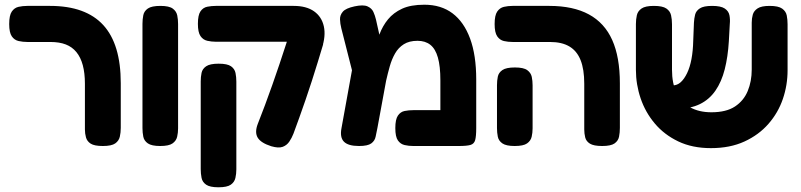

<svg xmlns="http://www.w3.org/2000/svg" viewBox="-20 -610 3395 814"><path d="M416 9Q380 9 364.5 -1Q349 -11 344.5 -27.5Q340 -44 340 -61V-255Q340 -300 331 -333.5Q322 -367 304 -389Q286 -411 259 -421.5Q232 -432 194 -432H97Q77 -432 59 -436Q41 -440 30 -456Q19 -472 19 -508Q19 -545 30 -561Q41 -577 58.5 -581Q76 -585 96 -585H192Q268 -585 324.5 -564.5Q381 -544 418 -503.5Q455 -463 473.5 -401.5Q492 -340 492 -257V-68Q492 -48 488 -30.5Q484 -13 468.5 -2Q453 9 416 9Z M659 9Q623 9 607 -2Q591 -13 587.5 -30.5Q584 -48 584 -67V-509Q584 -528 587.5 -545.5Q591 -563 607 -574Q623 -585 660 -585Q697 -585 712.5 -573.5Q728 -562 731.5 -544.5Q735 -527 735 -508V-66Q735 -47 731 -30Q727 -13 711.5 -2Q696 9 659 9Z M1130 10Q1086 -4 1072.5 -26.5Q1059 -49 1073 -85Q1088 -123 1103.5 -164.5Q1119 -206 1134.5 -250Q1150 -294 1165 -338.5Q1180 -383 1194 -426.5Q1208 -470 1221 -511L1350 -422Q1339 -385 1327 -346Q1315 -307 1302 -266.5Q1289 -226 1275.5 -187Q1262 -148 1249 -111.5Q1236 -75 1224 -43Q1217 -25 1206.5 -9.5Q1196 6 1178.5 12.5Q1161 19 1130 10ZM906 184Q870 184 854 173Q838 162 834.5 144Q831 126 831 107V-265Q831 -284 834.5 -301Q838 -318 854 -329Q870 -340 907 -340Q944 -340 959.5 -329Q975 -318 978.5 -300.5Q982 -283 982 -264V108Q982 127 978 144.5Q974 162 958.5 173Q943 184 906 184ZM1344 -404 1215 -433H1160H896Q877 -433 859 -437Q841 -441 830 -457Q819 -473 819 -509Q819 -546 830 -562Q841 -578 859 -581.5Q877 -585 895 -585H1225Q1279 -585 1311.5 -562Q1344 -539 1353 -498Q1362 -457 1344 -404Z M1999 -273V-67Q1999 -32 1994.5 -16Q1990 0 1974.5 4.5Q1959 9 1924 9H1732Q1713 9 1695.5 5Q1678 1 1667 -14.5Q1656 -30 1656 -67Q1656 -104 1667 -120Q1678 -136 1695.5 -139.5Q1713 -143 1733 -143H1847V-270Q1847 -329 1836.5 -366Q1826 -403 1804.5 -420Q1783 -437 1750 -437Q1715 -437 1692 -422.5Q1669 -408 1655 -383.5Q1641 -359 1632.5 -329Q1624 -299 1617 -268L1580 -67Q1576 -48 1572.5 -30.5Q1569 -13 1554 -2Q1539 9 1502 9Q1456 9 1438 -9.5Q1420 -28 1428 -68L1482 -366L1535 -307Q1551 -346 1563 -386.5Q1575 -427 1588.5 -463.5Q1602 -500 1625 -528Q1648 -556 1684.5 -573Q1721 -590 1779 -590Q1850 -590 1898.5 -553.5Q1947 -517 1973 -446.5Q1999 -376 1999 -273ZM1498 -211 1427 -490Q1422 -510 1421.5 -528Q1421 -546 1433.5 -560.5Q1446 -575 1483 -583Q1520 -591 1538 -583Q1556 -575 1563 -559.5Q1570 -544 1574 -527L1618 -330Z M2533 9Q2497 9 2481 -1Q2465 -11 2461 -27.5Q2457 -44 2457 -61V-255Q2457 -316 2441.5 -355Q2426 -394 2394 -413Q2362 -432 2312 -432H2154Q2134 -432 2116.5 -436Q2099 -440 2088 -456Q2077 -472 2077 -508Q2077 -545 2088 -561Q2099 -577 2116.5 -581Q2134 -585 2153 -585H2309Q2410 -585 2476.5 -549Q2543 -513 2575.5 -440.5Q2608 -368 2608 -257V-68Q2608 -48 2604.5 -30.5Q2601 -13 2585.5 -2Q2570 9 2533 9ZM2162 9Q2126 9 2110 -2Q2094 -13 2090.5 -30.5Q2087 -48 2087 -67V-249Q2087 -268 2090.5 -285Q2094 -302 2110 -313Q2126 -324 2163 -324Q2200 -324 2215.5 -312.5Q2231 -301 2234.5 -284Q2238 -267 2238 -248V-66Q2238 -47 2234 -30Q2230 -13 2214.5 -2Q2199 9 2162 9Z M2994 18Q2915 18 2855.5 -10.5Q2796 -39 2756 -86.5Q2716 -134 2696 -193Q2676 -252 2676 -314V-508Q2676 -528 2680 -545.5Q2684 -563 2700 -574Q2716 -585 2752 -585Q2789 -585 2805 -574Q2821 -563 2825 -545.5Q2829 -528 2829 -507V-314Q2829 -257 2848 -217Q2867 -177 2905 -155.5Q2943 -134 2996 -134Q3059 -134 3096 -158.5Q3133 -183 3150 -224Q3167 -265 3167 -315V-514Q3167 -532 3171.5 -548Q3176 -564 3192 -574.5Q3208 -585 3243 -585Q3280 -585 3296 -573.5Q3312 -562 3315.5 -544.5Q3319 -527 3319 -507V-312Q3319 -249 3299 -190.5Q3279 -132 3238 -85Q3197 -38 3136 -10Q3075 18 2994 18ZM2796 -149 2791 -248H2832Q2851 -248 2866 -261.5Q2881 -275 2893 -300Q2905 -325 2911.5 -359.5Q2918 -394 2919 -437L2922 -514Q2923 -532 2927 -548Q2931 -564 2947 -574.5Q2963 -585 2999 -585Q3036 -585 3052.5 -574Q3069 -563 3072.5 -545.5Q3076 -528 3074 -508L3070 -435Q3066 -369 3052.5 -316Q3039 -263 3013 -225.5Q2987 -188 2947 -168.5Q2907 -149 2850 -149Z"/></svg>

Font: Fredoka Light SemiBold
Style: Regular
Weight: 600
Version: Version 2.001